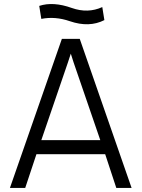

<svg xmlns="http://www.w3.org/2000/svg" viewBox="-20 -924 696 944"><path d="M28.8 0 284.2 -732.9H372.1L627 0H551.8L497.1 -166H159.2L104 0ZM172.9 -895Q241.7 -917.5 333 -884.8Q412.1 -856.9 482.9 -889.2L493.2 -825.2Q418.5 -787.1 323.2 -819.8Q251 -844.7 183.1 -831.1ZM183.1 -234.9H473.1L341.8 -617.2L328.1 -660.2L314 -617.2Z"/></svg>

Font: Kreadon
Style: Regular
Weight: 400
Designer: kohakuno
Foundry: StudioGnu
Version: Version 1.000;Glyphs 3.1.2 (3151)